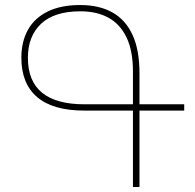

<svg xmlns="http://www.w3.org/2000/svg" viewBox="-20 -744 775 764"><path d="M535 0H509V-460Q509 -541 484 -594Q459 -647 412.5 -673Q366 -699 300 -699Q196 -699 143.5 -649.5Q91 -600 91 -514Q91 -421 147.5 -375Q204 -329 316 -329H713V-304H315Q191 -304 128 -357.5Q65 -411 65 -514Q65 -578 91 -625Q117 -672 169.5 -698Q222 -724 299 -724Q374 -724 426.5 -695Q479 -666 507 -606Q535 -546 535 -452Z"/></svg>

Font: Noto Sans Armenian Thin
Style: Regular
Weight: 250
Version: Version 2.007